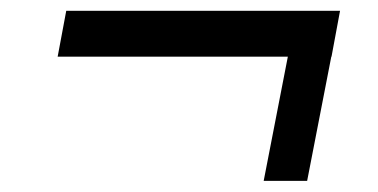

<svg xmlns="http://www.w3.org/2000/svg" viewBox="-20 -427 695 353"><path d="M86 -322.8 101.8 -407.2H605.2L589.5 -322.8ZM464.8 -94.5 516.3 -359.3H596.2L544.7 -94.5Z"/></svg>

Font: Savate ExtraLight
Style: Italic
Weight: 200
Italic angle: -11°
Designer: Max Esnée
Foundry: Plomb Type
Version: Version 2.000